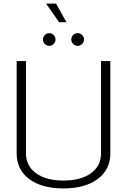

<svg xmlns="http://www.w3.org/2000/svg" viewBox="-20 -1041 708 1072"><path d="M73 -185V-700H125V-185Q125 -115 181 -74Q237 -33 334 -33Q431 -33 487.5 -73.5Q544 -114 544 -185V-700H596V-185Q596 -94 525.5 -41.5Q455 11 334 11Q213 11 143 -41.5Q73 -94 73 -185ZM237 -1021H293L351 -917H310ZM220 -820Q220 -835 230.5 -845.5Q241 -856 255 -856Q269 -856 279.5 -845.5Q290 -835 290 -820Q290 -806 279.5 -795.5Q269 -785 255 -785Q241 -785 230.5 -795.5Q220 -806 220 -820ZM378 -820Q378 -835 388.5 -845.5Q399 -856 414 -856Q428 -856 438.5 -845.5Q449 -835 449 -820Q449 -806 438.5 -795.5Q428 -785 414 -785Q399 -785 388.5 -795.5Q378 -806 378 -820Z"/></svg>

Font: KoHo Light
Style: Regular
Weight: 300
Version: Version 1.000; ttfautohint (v1.6)